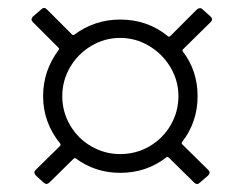

<svg xmlns="http://www.w3.org/2000/svg" viewBox="-20 -542 609 481"><path d="M436 -186Q434 -183 437 -180L502 -116Q505 -113 505 -110Q505 -106 501 -102L480 -84Q477 -81 474 -81Q470 -81 466 -85L403 -147Q400 -150 397 -148Q347 -109 281 -109Q219 -109 170 -145Q167 -147 164 -144L104 -85Q97 -78 90 -84L70 -102Q63 -110 69 -116L130 -176Q133 -178 131 -182Q88 -235 88 -301Q88 -365 127 -417Q129 -420 126 -423L62 -487Q59 -490 59 -493Q59 -497 63 -501L84 -519Q87 -522 91 -522Q94 -522 98 -518L160 -456Q163 -453 166 -455Q217 -493 281 -493Q350 -493 401 -451Q404 -449 407 -452L473 -518Q476 -521 480 -521.5Q484 -522 487 -519L507 -501Q515 -494 508 -487L439 -419Q436 -416 438 -413Q475 -365 475 -301Q475 -236 436 -186ZM281 -156Q321 -156 354.5 -175.5Q388 -195 407.5 -228.5Q427 -262 427 -301Q427 -340 407 -373.5Q387 -407 353.5 -427Q320 -447 281 -447Q242 -447 208.5 -427Q175 -407 155.5 -373.5Q136 -340 136 -301Q136 -262 155.5 -228.5Q175 -195 208.5 -175.5Q242 -156 281 -156Z"/></svg>

Font: Barlow Light
Style: Regular
Weight: 300
Designer: Jeremy Tribby
Foundry: Tribby Type
Version: Version 1.422